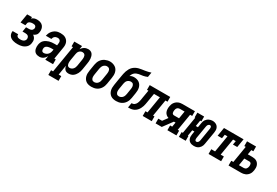

<svg xmlns="http://www.w3.org/2000/svg" viewBox="73 -1949 4855 3369"><g transform="rotate(30 2500.0 -265.0)"><path d="M209 8Q185 8 161 5.5Q137 3 115 -4Q93 -11 73.5 -23Q54 -35 40.5 -53.5Q27 -72 22 -95Q17 -118 20 -142Q21 -144 21 -145.5Q21 -147 22 -149H133Q133 -148 133 -147.5Q133 -147 133 -146Q130 -132 136.5 -119.5Q143 -107 154.5 -100Q166 -93 180.5 -90.5Q195 -88 209 -88Q219 -88 229.5 -89Q240 -90 250.5 -92.5Q261 -95 271 -100Q281 -105 289 -112.5Q297 -120 302 -130Q307 -140 309 -150Q311 -167 307 -183Q303 -199 291.5 -209.5Q280 -220 264 -224Q248 -228 231 -228H175L191 -324H247Q260 -324 273.5 -326Q287 -328 299.5 -335Q312 -342 320 -354Q328 -366 331 -379Q333 -393 329.5 -406Q326 -419 316.5 -427.5Q307 -436 293.5 -439Q280 -442 266 -442Q252 -442 238 -440.5Q224 -439 210.5 -434Q197 -429 185 -418.5Q173 -408 171 -394L163 -349H65L95 -530H193L188 -499Q199 -509 212 -517Q225 -525 239 -530Q253 -535 267.5 -536.5Q282 -538 296 -538Q330 -538 362 -527Q394 -516 414 -492Q434 -468 440.5 -434.5Q447 -401 441 -367Q439 -352 433.5 -337Q428 -322 417 -309.5Q406 -297 392 -288Q378 -279 363 -273Q380 -263 393 -248Q406 -233 413 -214.5Q420 -196 421 -175.5Q422 -155 418 -134Q415 -112 405.5 -90Q396 -68 379 -51Q362 -34 341 -22Q320 -10 298 -3.5Q276 3 253.5 5.5Q231 8 209 8Z M650 8Q628 8 607.5 3Q587 -2 570.5 -13.5Q554 -25 543.5 -42.5Q533 -60 528 -80Q523 -100 523 -121.5Q523 -143 526 -164Q530 -189 540.5 -214Q551 -239 570.5 -258Q590 -277 614.5 -289.5Q639 -302 664.5 -309.5Q690 -317 715 -319.5Q740 -322 766 -322H821L826 -355Q829 -371 828 -387Q827 -403 819.5 -416Q812 -429 797.5 -435.5Q783 -442 767 -442Q752 -442 736.5 -437.5Q721 -433 708.5 -423Q696 -413 688.5 -398.5Q681 -384 678 -369H566Q571 -392 579.5 -414Q588 -436 602 -456Q616 -476 635 -492.5Q654 -509 676 -519.5Q698 -530 721 -534Q744 -538 767 -538Q794 -538 820 -533.5Q846 -529 868 -517Q890 -505 906.5 -486Q923 -467 931.5 -443Q940 -419 940.5 -392.5Q941 -366 936 -339L896 -96H925V0H768L781 -79Q771 -61 757 -44.5Q743 -28 726 -16Q709 -4 689 2Q669 8 650 8ZM684 -88Q705 -88 726.5 -96.5Q748 -105 764.5 -122Q781 -139 789.5 -160Q798 -181 801 -203L805 -226H766Q753 -226 740.5 -225Q728 -224 715 -221.5Q702 -219 689.5 -215Q677 -211 666 -203.5Q655 -196 648 -184.5Q641 -173 639 -160Q637 -147 638 -134.5Q639 -122 644 -110.5Q649 -99 660 -93.5Q671 -88 684 -88Z M948 205V109H989L1079 -434H1050V-530H1207L1196 -458Q1206 -476 1221 -491.5Q1236 -507 1254 -517.5Q1272 -528 1291.5 -533Q1311 -538 1331 -538Q1356 -538 1379 -528.5Q1402 -519 1416 -500Q1430 -481 1437 -457.5Q1444 -434 1446 -409Q1448 -384 1445.5 -358.5Q1443 -333 1439 -308L1418 -178Q1414 -155 1407.5 -133Q1401 -111 1390 -90Q1379 -69 1363.5 -50Q1348 -31 1328 -17.5Q1308 -4 1285 2Q1262 8 1240 8Q1219 8 1199.5 1.5Q1180 -5 1167 -19Q1154 -33 1146 -51Q1138 -69 1134 -89L1102 109H1155V205ZM1208 -88Q1228 -88 1246.5 -97Q1265 -106 1278 -121.5Q1291 -137 1298 -155.5Q1305 -174 1308 -193L1329 -323Q1331 -337 1332 -350.5Q1333 -364 1332 -376.5Q1331 -389 1327 -401.5Q1323 -414 1314.5 -423.5Q1306 -433 1294 -437.5Q1282 -442 1269 -442Q1251 -442 1234.5 -435Q1218 -428 1205.5 -414Q1193 -400 1186.5 -383.5Q1180 -367 1178 -350L1156 -220Q1154 -206 1152.5 -192Q1151 -178 1151.5 -164Q1152 -150 1154.5 -136.5Q1157 -123 1163.5 -112Q1170 -101 1182 -94.5Q1194 -88 1208 -88Z M1705 8Q1676 8 1648 2Q1620 -4 1597 -19.5Q1574 -35 1559 -58Q1544 -81 1537 -108Q1530 -135 1530.5 -164Q1531 -193 1536 -222L1557 -352Q1562 -377 1570 -401.5Q1578 -426 1592.5 -448.5Q1607 -471 1627.5 -489Q1648 -507 1672 -518Q1696 -529 1721 -535Q1746 -541 1771 -541Q1800 -541 1827.5 -533Q1855 -525 1878 -510Q1901 -495 1916 -472Q1931 -449 1938 -422Q1945 -395 1944.5 -366Q1944 -337 1939 -308L1918 -178Q1914 -153 1905.5 -128.5Q1897 -104 1882.5 -81.5Q1868 -59 1848 -41Q1828 -23 1804 -12Q1780 -1 1754.5 3.5Q1729 8 1705 8ZM1707 -88Q1726 -88 1745 -96.5Q1764 -105 1777.5 -120.5Q1791 -136 1798 -155Q1805 -174 1808 -193L1829 -323Q1831 -337 1832 -350.5Q1833 -364 1832 -377Q1831 -390 1826.5 -402.5Q1822 -415 1813.5 -424Q1805 -433 1792.5 -437.5Q1780 -442 1766 -442Q1747 -442 1728.5 -433Q1710 -424 1697 -408.5Q1684 -393 1677.5 -374.5Q1671 -356 1667 -337L1646 -207Q1644 -193 1643 -179.5Q1642 -166 1643 -153Q1644 -140 1648.5 -128Q1653 -116 1661 -106.5Q1669 -97 1681 -92.5Q1693 -88 1707 -88Z M2205 8Q2176 8 2148 2Q2120 -4 2097 -19.5Q2074 -35 2059 -58Q2044 -81 2037 -108Q2030 -135 2030.5 -164Q2031 -193 2036 -222L2053 -328Q2057 -349 2060 -369Q2063 -389 2067 -409V-410Q2072 -439 2077.5 -468Q2083 -497 2093 -525.5Q2103 -554 2118 -581Q2133 -608 2155.5 -629.5Q2178 -651 2205.5 -665.5Q2233 -680 2262 -687.5Q2291 -695 2320.5 -699Q2350 -703 2379 -707.5Q2408 -712 2437.5 -719Q2467 -726 2495 -735L2479 -639Q2459 -630 2438.5 -623.5Q2418 -617 2397 -613Q2376 -609 2355 -607Q2334 -605 2313 -600.5Q2292 -596 2271.5 -587.5Q2251 -579 2234.5 -564Q2218 -549 2207 -529.5Q2196 -510 2190 -489Q2208 -503 2230 -508.5Q2252 -514 2273 -514Q2301 -514 2328.5 -507Q2356 -500 2377.5 -484.5Q2399 -469 2413.5 -446Q2428 -423 2434.5 -396.5Q2441 -370 2440.5 -341Q2440 -312 2435 -284L2418 -178Q2414 -153 2405.5 -128.5Q2397 -104 2382.5 -81.5Q2368 -59 2348 -41Q2328 -23 2304 -12Q2280 -1 2254.5 3.5Q2229 8 2205 8ZM2207 -88Q2226 -88 2245 -96.5Q2264 -105 2277.5 -120.5Q2291 -136 2298 -155Q2305 -174 2308 -193L2325 -299Q2327 -313 2328.5 -326.5Q2330 -340 2328.5 -352.5Q2327 -365 2323 -377.5Q2319 -390 2311 -399.5Q2303 -409 2291 -413.5Q2279 -418 2265 -418Q2247 -418 2228.5 -411Q2210 -404 2196 -389.5Q2182 -375 2175 -357Q2168 -339 2165 -321L2146 -207Q2144 -193 2143 -179.5Q2142 -166 2143 -153Q2144 -140 2148.5 -128Q2153 -116 2161 -106.5Q2169 -97 2181 -92.5Q2193 -88 2207 -88Z M2444 0 2460 -96Q2473 -96 2487 -99Q2501 -102 2513 -110Q2525 -118 2534 -129Q2543 -140 2549.5 -153Q2556 -166 2560.5 -179.5Q2565 -193 2568 -206Q2571 -219 2573.5 -232.5Q2576 -246 2578 -260V-261Q2578 -261 2578 -261Q2578 -261 2578 -262L2607 -434H2578V-530H2994V-434H2952L2896 -96H2925V0H2742V-96H2784L2840 -434H2720L2689 -248Q2685 -224 2680.5 -201Q2676 -178 2668 -154.5Q2660 -131 2648.5 -109Q2637 -87 2620.5 -67.5Q2604 -48 2583 -33.5Q2562 -19 2538.5 -11.5Q2515 -4 2491 -2Q2467 0 2444 0Z M3003 0V-96H3079L3152 -195Q3125 -203 3103.5 -221Q3082 -239 3071 -264Q3060 -289 3058.5 -318.5Q3057 -348 3062 -377Q3065 -398 3072 -418.5Q3079 -439 3091.5 -457.5Q3104 -476 3121.5 -490.5Q3139 -505 3159 -514Q3179 -523 3200 -526.5Q3221 -530 3242 -530H3494V-434H3452L3396 -96H3425V0H3242V-96H3284L3299 -187H3266L3128 0ZM3315 -283 3340 -434H3242Q3229 -434 3215.5 -428.5Q3202 -423 3192.5 -412.5Q3183 -402 3178.5 -389Q3174 -376 3172 -363Q3170 -349 3170 -335.5Q3170 -322 3174 -310Q3178 -298 3188.5 -290.5Q3199 -283 3213 -283Z M3780 8Q3759 8 3738.5 3.5Q3718 -1 3701 -11.5Q3684 -22 3672.5 -38Q3661 -54 3655.5 -73Q3650 -92 3650.5 -113.5Q3651 -135 3654 -156L3664 -217H3621L3601 -96H3613V0H3475V-96H3500L3556 -434H3544V-530H3681V-434H3657L3637 -313H3680L3696 -406Q3698 -424 3704 -441.5Q3710 -459 3720.5 -474.5Q3731 -490 3746 -503Q3761 -516 3778 -524Q3795 -532 3813 -536Q3831 -540 3849 -540Q3870 -540 3890 -534.5Q3910 -529 3926.5 -519Q3943 -509 3955 -492.5Q3967 -476 3972.5 -457Q3978 -438 3977.5 -416.5Q3977 -395 3974 -374L3932 -124Q3929 -106 3923.5 -89Q3918 -72 3907.5 -56Q3897 -40 3882.5 -27Q3868 -14 3851 -6Q3834 2 3815.5 5Q3797 8 3780 8ZM3781 -79Q3792 -79 3802 -84.5Q3812 -90 3818.5 -99Q3825 -108 3828 -118Q3831 -128 3833 -138L3874 -388Q3876 -399 3876.5 -409.5Q3877 -420 3874 -429.5Q3871 -439 3863.5 -445Q3856 -451 3845 -451Q3835 -451 3825.5 -445.5Q3816 -440 3809.5 -431Q3803 -422 3800 -412Q3797 -402 3795 -392L3753 -142Q3752 -131 3751.5 -121Q3751 -111 3753.5 -101.5Q3756 -92 3763.5 -85.5Q3771 -79 3781 -79Z M4076 0V-96H4153L4209 -434H4154L4142 -357H4054L4083 -530H4480L4451 -357H4364L4377 -434H4322L4266 -96H4331V0Z M4481 0V-96H4523L4579 -434H4550V-530H4733V-434H4692L4676 -339H4763Q4787 -339 4811 -334.5Q4835 -330 4855 -318.5Q4875 -307 4889 -288Q4903 -269 4910 -247Q4917 -225 4917 -200Q4917 -175 4913 -150Q4910 -130 4903 -109.5Q4896 -89 4883.5 -71Q4871 -53 4853.5 -38.5Q4836 -24 4816 -15.5Q4796 -7 4775 -3.5Q4754 0 4734 0ZM4636 -96H4734Q4747 -96 4760 -101Q4773 -106 4782 -116.5Q4791 -127 4796 -139.5Q4801 -152 4803 -165Q4805 -178 4805 -191.5Q4805 -205 4801 -217Q4797 -229 4786.5 -236.5Q4776 -244 4763 -244H4660Z"/></g></svg>

Font: Iosevka Slab Oblique
Style: Bold
Weight: 700
Italic angle: -9°
Monospace: yes
Designer: Belleve Invis
Foundry: Belleve Invis
Version: Version 11.1.1; ttfautohint (v1.8.3)